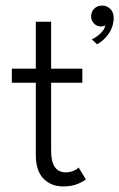

<svg xmlns="http://www.w3.org/2000/svg" viewBox="-20 -657 428 689"><path d="M346.5 -637Q364 -637 376 -624.8Q388 -612.5 388 -593.5Q388 -563 370.8 -537.2Q353.5 -511.5 328 -498L309.5 -516Q325.5 -523 340 -536.5Q354.5 -550 358 -565.5Q350.5 -562 342 -562Q327.5 -562 317.2 -572.8Q307 -583.5 307 -597.5Q307 -615 318.2 -626Q329.5 -637 346.5 -637ZM22.5 -410.5H108.5V-579H163.5V-410.5H275.5V-360H163.5V-115Q163.5 -38.5 216.5 -38.5Q229 -38.5 240 -42.5Q251 -46.5 255.5 -50Q260 -53.5 262 -56L288 -13.5Q280.5 -6 258.8 3Q237 12 207 12Q163 12 135.8 -16.2Q108.5 -44.5 108.5 -100.5V-360H22.5Z"/></svg>

Font: League Spartan Light
Style: Regular
Weight: 277
Foundry: The League of Moveable Type
Version: Version 2.002